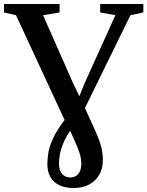

<svg xmlns="http://www.w3.org/2000/svg" viewBox="-38 -763 740 965"><path d="M333 182Q290 182 260.2 167.8Q230.5 153.5 215.2 126.5Q200 99.5 200 62Q200 36.5 205.2 3.8Q210.5 -29 231 -72.5Q251.5 -116 297.5 -174L348 -247L387.5 -345.5L542 -686.5L465.5 -700.5V-743H682.5V-700.5L617.5 -686.5L364.5 -170L326.5 -123.5Q295 -79 280.8 -44.8Q266.5 -10.5 262.5 15.2Q258.5 41 258.5 60Q258.5 93 274 111Q289.5 129 315 129Q339.5 129 355 111.8Q370.5 94.5 370.5 59.5Q370.5 34 362 6.8Q353.5 -20.5 331.5 -68.5L307 -122L291.5 -149.5L42.5 -686.5L-18 -700.5V-743H261.5V-700.5L178.5 -686.5L329 -345.5L382 -235L435.5 -117.5Q453.5 -79 462.8 -51.5Q472 -24 475.5 -2.2Q479 19.5 479 41.5Q479 85 460.2 116.5Q441.5 148 408.8 165Q376 182 333 182Z"/></svg>

Font: Merriweather 60pt SemiBold
Style: Regular
Weight: 600
Version: Version 2.100